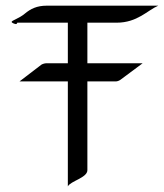

<svg xmlns="http://www.w3.org/2000/svg" viewBox="-20 -644 578 677"><path d="M67.9 -596.2C47.9 -579.1 21 -571.8 21 -566.9C21 -563 33.2 -559.1 36.1 -559.1C40 -559.1 41 -564 41 -564H219.2V-420.9H143.1C138.2 -420.9 130.9 -418.9 126 -416L48.8 -356.9H219.2V13.2C229 -5.9 288.1 -17.1 288.1 -43.9V-356.9H388.2C394 -356.9 400.9 -359.9 404.8 -362.8L482.9 -420.9H288.1V-564H391.1C464.8 -564 500 -607.9 538.1 -624H145C109.9 -624 87.9 -612.8 67.9 -596.2Z"/></svg>

Font: Pierce
Style: Roman
Weight: 500
Version: Version 0.2.0